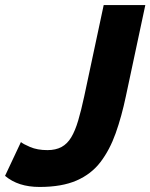

<svg xmlns="http://www.w3.org/2000/svg" viewBox="-65 -730 596 761"><path d="M92 11Q49 11 15 0Q-19 -11 -45 -33L18 -167Q25 -160 54 -147.5Q83 -135 123 -135Q156 -135 179 -147.5Q202 -160 217.5 -186Q233 -212 245 -252.5Q257 -293 269 -349L346 -710H511L434 -349Q417 -268 393.5 -202Q370 -136 333.5 -88Q297 -40 238.5 -14.5Q180 11 92 11Z"/></svg>

Font: Raleway Thin ExtraBold
Style: Italic
Weight: 800
Italic angle: -12°
Version: Version 4.026